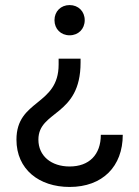

<svg xmlns="http://www.w3.org/2000/svg" viewBox="-20 -532 558 769"><path d="M302.7 -281.2V-296.9H214.8V-273.4C214.8 -107.4 45.9 -134.8 45.9 27.3C45.9 146.5 136.7 216.8 258.8 216.8C390.6 216.8 471.7 134.8 471.7 7.8H383.8C383.8 87.9 336.9 134.8 258.8 134.8C185.5 134.8 133.8 92.8 133.8 27.3C133.8 -90.8 302.7 -64.5 302.7 -281.2ZM258.8 -511.7C223.6 -511.7 198.2 -486.3 198.2 -451.2C198.2 -416 223.6 -390.6 258.8 -390.6C293.9 -390.6 319.3 -416 319.3 -451.2C319.3 -486.3 293.9 -511.7 258.8 -511.7Z"/></svg>

Font: Wanted Sans
Style: Regular
Weight: 400
Designer: Original Design by Kil Hyung-jin and Kang Hanbin, Wanted Lab, Inc; Hangeul from Source Han Sans by Jang Soo-young and Ka
Foundry: Wanted Lab, Inc.
Version: Version 1.001;Glyphs 3.2 (3227)